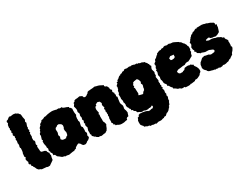

<svg xmlns="http://www.w3.org/2000/svg" viewBox="-76 -1398 2988 2300"><g transform="rotate(-30 1417.5 -248.0)"><path d="M195 28 186 22 153 19 119 16 104 6 87 0 80 -6 68 -21 57 -47 47 -60 44 -73 32 -80 35 -100 19 -110 15 -123 23 -142 14 -160 10 -187 24 -204 13 -218 17 -262 23 -276 26 -298 28 -328 22 -338V-351L27 -365L28 -388L24 -395L30 -428L25 -447L34 -461L30 -471L35 -492L22 -505L23 -515L31 -531L22 -552L33 -563L24 -584L32 -597L27 -610L32 -646L44 -665L38 -684L45 -697L64 -703L78 -715L94 -726L112 -721L149 -726L158 -725L181 -721L193 -711L207 -706L220 -689L228 -682L231 -664L233 -639L241 -602L230 -576L238 -560L227 -530L222 -515L225 -504L216 -485L225 -466L213 -452L221 -437L211 -430L210 -414L211 -383L205 -370V-350L204 -337L215 -323L216 -308L208 -287L207 -275L215 -258L206 -247L208 -219L210 -202V-194L211 -180L221 -167L234 -164L251 -160L257 -159L277 -147L278 -137L286 -121L299 -107L293 -98L299 -74L292 -49L287 -16L263 1L242 15L226 27Z M554 18 523 23 490 29 462 23H439L432 16L409 12L395 3L380 -10L355 -28L342 -56L324 -60V-91L311 -102L312 -118L302 -132L309 -162L301 -178L302 -199L299 -212L294 -235V-268L305 -278L296 -290L302 -310L311 -339L307 -350L312 -366L328 -380V-394L340 -405L342 -420L350 -432L370 -450L367 -455L381 -470L401 -480V-490L418 -497L431 -498L459 -512L473 -511L507 -520L541 -525L572 -527L594 -524L621 -518L627 -515L644 -516L661 -515L670 -508L697 -510L704 -497L727 -487L746 -481L774 -468L772 -456L786 -449L798 -430L796 -408V-379L799 -355L802 -345L792 -328L788 -299L789 -282L787 -272L795 -249L785 -205V-191L797 -176L798 -132L794 -118L802 -100L805 -90L793 -60L799 -47L797 -29L785 -19L775 -10L756 -2L744 9L730 16L724 18L699 15L686 4L670 -21L653 -33L647 -32L632 -25L603 -7L598 5L573 12L565 21ZM535 -161H558L562 -167L566 -174L571 -176L580 -180L587 -185L590 -195L592 -203L594 -212L595 -226L589 -244V-260L588 -270L592 -277L595 -283L598 -288L599 -297L600 -302L601 -314L597 -324L593 -332L583 -340L572 -346L565 -351L551 -350H544L536 -344L529 -338L517 -333L510 -330L502 -312V-304L503 -294V-287L504 -279L503 -268L501 -261L497 -250L494 -239L496 -233L499 -226L503 -213L499 -203L495 -192L494 -181L498 -177L504 -172L508 -168L513 -164L521 -163Z M889 -509H893L914 -510L945 -516L967 -506L978 -500L986 -479L1004 -474L1031 -485L1034 -491L1051 -500L1055 -512L1074 -518H1085L1110 -521H1119L1141 -523L1157 -527L1178 -521L1188 -518L1203 -515L1227 -506L1235 -501L1253 -492L1266 -486L1263 -473L1276 -461L1291 -456L1306 -426L1305 -413L1309 -402L1324 -387L1315 -372L1318 -356L1329 -345L1326 -327L1334 -314L1326 -298L1338 -283L1332 -251L1330 -231L1328 -219L1327 -203L1331 -187L1338 -172L1342 -159L1341 -141L1336 -123L1339 -105L1345 -91L1350 -60L1346 -51L1342 -38L1335 -16L1315 -12L1304 -2L1301 14L1277 17L1258 22L1250 23L1222 24L1203 22L1188 17L1183 15L1164 4L1150 3L1146 -12L1128 -23L1134 -34L1120 -48L1123 -65V-93L1124 -114L1131 -123L1127 -144L1134 -160L1130 -168L1132 -187L1126 -206L1134 -219L1125 -237L1139 -251L1131 -275L1128 -291L1137 -312L1130 -327L1123 -340L1095 -348L1073 -336L1066 -333L1065 -316L1049 -312L1043 -294L1041 -274L1046 -248L1050 -231L1038 -215L1045 -204L1041 -186V-157L1042 -141L1041 -123L1042 -111L1051 -94L1058 -66L1048 -49L1042 -33L1035 -17L1026 -4L1024 2L1005 13L997 20L972 21L957 25L935 27L921 21L904 23L880 9L874 0L861 -7L853 -16L837 -31L840 -46L831 -59L833 -87L831 -104L835 -118L842 -140L844 -147L836 -166L834 -184L843 -200L833 -210L845 -240L835 -256L841 -277L842 -284L837 -304L838 -317L845 -332L838 -352L833 -364L838 -383L839 -396L836 -414L828 -442L837 -457L846 -468L844 -481L866 -492L868 -502Z M1573 223H1547L1530 217H1506L1495 205H1477L1453 192L1438 189L1431 171L1422 164L1407 142L1406 110L1408 87L1417 75L1424 54L1441 51L1449 32L1462 28L1470 25L1487 28H1502L1535 34L1552 39L1566 44L1568 49L1592 53L1619 46L1634 47L1648 32L1644 12L1622 23L1608 26L1597 22L1587 29L1552 28L1533 20L1529 18L1513 20L1489 17L1480 8L1460 0L1450 -5L1445 -22L1438 -30L1423 -37L1419 -54L1401 -60L1402 -77L1388 -93V-102L1377 -117L1372 -139L1376 -154L1373 -176L1367 -190L1371 -207L1363 -240L1366 -261L1365 -277L1364 -299L1376 -313L1378 -343L1388 -353L1397 -386L1393 -393L1398 -405L1417 -421L1415 -437L1436 -442L1434 -454L1457 -467L1466 -476L1482 -489L1495 -490L1505 -501L1523 -502L1538 -514H1559L1569 -526H1589L1607 -522L1645 -528L1646 -521L1674 -525L1698 -519L1712 -513L1732 -515L1745 -505L1757 -507L1772 -497L1794 -495L1819 -483L1832 -479V-470L1852 -452L1849 -445L1861 -434L1863 -418L1874 -401L1862 -378L1858 -360L1866 -333L1870 -319L1862 -296L1864 -287L1863 -272L1853 -260L1859 -225L1862 -209L1855 -196L1856 -178L1859 -171L1854 -155L1861 -137L1854 -125L1864 -109L1852 -97L1860 -83L1862 -64L1857 -45L1863 -20L1854 -6L1860 7V21L1851 43L1850 69L1842 77L1831 108L1815 120V133L1806 139L1784 165L1764 178L1754 179L1742 189L1726 204L1702 205L1695 214L1678 215L1658 222L1644 223L1613 221L1582 230ZM1614 -159 1625 -162 1632 -175 1642 -185 1654 -192 1658 -203 1661 -209V-221L1667 -241L1670 -250V-262L1660 -280L1664 -287L1666 -292L1670 -299L1666 -312L1664 -320L1660 -331L1652 -341L1645 -350L1634 -349L1626 -348L1615 -346L1605 -345L1600 -343L1593 -340L1585 -337L1582 -326L1576 -318L1569 -309L1575 -291L1568 -287L1563 -283L1571 -267L1572 -252V-237L1573 -226V-215L1574 -206L1575 -195L1570 -185L1565 -173L1576 -169L1583 -167L1594 -164Z M2139 29 2122 28 2101 27 2093 16 2071 18 2053 16 2039 5 2025 -2 2015 -1 2005 -10 1988 -23 1966 -35 1965 -53 1954 -60 1946 -72 1936 -90 1918 -101 1924 -110 1920 -122 1907 -137 1899 -155 1900 -163 1897 -186 1891 -199V-211L1896 -236L1889 -262L1892 -278L1898 -290L1900 -310L1894 -321L1908 -335L1906 -352L1917 -367L1921 -384L1917 -397L1922 -408L1943 -422L1944 -430L1952 -446L1970 -455L1988 -474L2004 -485L2007 -495L2023 -501L2045 -511H2070L2081 -519L2106 -518L2112 -525L2132 -529L2159 -522L2175 -525L2191 -526L2199 -520L2214 -518L2238 -516L2265 -504L2278 -497L2302 -485L2308 -477L2324 -468L2332 -457L2340 -444L2350 -437L2368 -406L2369 -394L2379 -376L2378 -365V-341L2368 -325L2372 -309L2361 -293L2353 -261L2342 -256L2311 -238L2284 -225L2270 -227L2249 -224L2227 -211H2200L2183 -208L2170 -206L2132 -202L2121 -197L2104 -185L2109 -173L2114 -160L2118 -158L2127 -150H2139L2165 -149L2169 -155L2193 -161L2201 -173L2210 -181L2244 -185L2262 -184L2273 -178L2285 -182L2309 -165L2318 -164L2319 -145L2338 -118L2347 -98L2352 -81V-52L2335 -33L2324 -29L2325 -19L2298 -5L2279 4L2262 7L2247 6L2236 17L2207 21L2185 24L2172 21L2166 28ZM2123 -340H2135L2141 -341H2145L2152 -342L2159 -345L2164 -347L2171 -354L2172 -361V-373L2173 -378L2174 -384H2169L2164 -385H2156L2148 -386L2142 -387L2138 -388L2129 -389L2117 -381L2113 -378L2103 -370L2105 -364L2107 -356L2109 -350L2111 -343L2117 -342Z M2439 -1 2424 -14 2419 -26 2405 -38 2395 -51 2386 -75 2390 -94 2392 -116 2406 -142 2426 -158 2437 -169 2451 -181H2464L2480 -188L2500 -182L2535 -176L2552 -166L2563 -162L2585 -164L2609 -167L2623 -178L2616 -199L2601 -206L2583 -213L2568 -220L2550 -221L2517 -222L2498 -228L2475 -237L2460 -236L2452 -245L2428 -258L2423 -265L2424 -277L2405 -291L2413 -304L2403 -320L2399 -352L2416 -380L2415 -399L2412 -413L2431 -429L2429 -435L2446 -451L2448 -458L2460 -467L2475 -485L2487 -486L2497 -495L2508 -504L2524 -505L2541 -516L2555 -522L2565 -517L2574 -525H2590L2643 -526L2674 -520L2684 -513L2693 -517L2712 -506L2744 -496L2768 -482L2776 -479L2787 -466L2784 -447L2803 -440L2797 -424V-405L2792 -390L2787 -373L2785 -367L2778 -347L2760 -337L2750 -331L2720 -321L2693 -328H2677L2649 -338L2645 -350L2630 -352L2610 -347L2595 -343V-332L2617 -323L2626 -320H2662L2691 -314L2708 -306L2728 -304L2759 -287L2773 -282L2778 -270L2801 -261V-249L2807 -233L2817 -223L2826 -205L2821 -192L2823 -178L2822 -143L2817 -126L2827 -120L2824 -102L2809 -76L2787 -51L2781 -34L2770 -27L2749 -14L2742 -6L2723 -1L2700 14L2683 16L2664 22L2642 24L2624 20L2608 28L2573 30L2569 20L2550 25L2535 20L2517 22L2505 15L2490 14L2470 7V8Z"/></g></svg>

Font: Winky Rough Black
Style: Regular
Weight: 900
Designer: Simon Atzbach
Foundry: typofactur
Version: Version 1.206; ttfautohint (v1.8.4.7-5d5b)